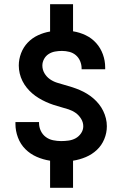

<svg xmlns="http://www.w3.org/2000/svg" viewBox="-20 -795 590 920"><path d="M220 105V-25Q187 -30 156 -43.5Q125 -57 101.5 -80.5Q78 -104 66 -136Q54 -168 54 -201V-210H167V-206Q167 -186 175.5 -168Q184 -150 199.5 -138.5Q215 -127 234.5 -123Q254 -119 273 -119Q291 -119 309 -121.5Q327 -124 342.5 -132.5Q358 -141 368.5 -156.5Q379 -172 379 -190Q379 -209 368.5 -226Q358 -243 342.5 -254Q327 -265 308.5 -271Q290 -277 271.5 -282Q253 -287 235 -293Q217 -299 199.5 -307Q182 -315 165.5 -325Q149 -335 134.5 -347.5Q120 -360 108 -375Q96 -390 87.5 -407Q79 -424 74.5 -443Q70 -462 70 -481Q70 -511 81 -540Q92 -569 113 -591Q134 -613 162 -626Q190 -639 220 -644V-775H330V-645Q362 -640 391 -626Q420 -612 441 -588.5Q462 -565 473 -534.5Q484 -504 484 -472V-463H371V-468Q371 -485 364 -502Q357 -519 343.5 -530.5Q330 -542 312.5 -546.5Q295 -551 277 -551Q260 -551 243.5 -548Q227 -545 213 -536Q199 -527 191 -512Q183 -497 183 -481Q183 -461 193 -444Q203 -427 218.5 -416Q234 -405 252.5 -399Q271 -393 289.5 -388Q308 -383 326.5 -377Q345 -371 362.5 -363.5Q380 -356 396.5 -346Q413 -336 427.5 -323.5Q442 -311 454 -296Q466 -281 474.5 -263.5Q483 -246 487.5 -227.5Q492 -209 492 -190Q492 -158 479.5 -128Q467 -98 444 -76.5Q421 -55 391.5 -42.5Q362 -30 330 -25V105Z"/></svg>

Font: Lode
Style: Bold
Weight: 700
Monospace: yes
Designer: Belleve Invis
Foundry: Belleve Invis
Version: Version 29.2.0; ttfautohint (v1.8.3)